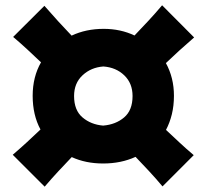

<svg xmlns="http://www.w3.org/2000/svg" viewBox="-20 -720 775 720"><path d="M589.4 -21Q564 -51.3 538.3 -78.9Q512.7 -106.4 488.3 -131.8Q434.1 -106.9 366.7 -106.9Q301.3 -106.9 249 -130.9Q224.6 -105.5 199 -77.9Q173.3 -50.3 147.5 -20L27.8 -139.6Q55.7 -163.6 81.8 -187.5Q107.9 -211.4 131.8 -234.4Q102.5 -288.6 102.5 -360.8Q102.5 -431.6 133.8 -486.3Q109.9 -509.3 83.7 -533.4Q57.6 -557.6 29.3 -581.5L146.5 -698.2Q172.4 -668.5 198 -640.4Q223.6 -612.3 248.5 -586.4Q302.2 -611.8 368.7 -611.8Q432.1 -611.8 484.4 -586.9Q509.3 -612.8 535.6 -641.1Q562 -669.4 587.9 -700.2L708 -579.6Q679.7 -555.2 653.1 -531Q626.5 -506.8 602.1 -483.4Q632.3 -428.7 632.3 -360.8Q632.3 -323.7 624.5 -291.7Q616.7 -259.8 602.5 -232.9Q626.5 -210.4 652.3 -186.3Q678.2 -162.1 706.5 -138.2ZM366.7 -249Q414.1 -252.9 445.6 -279.8Q477.1 -306.6 477.1 -359.9Q477.1 -407.7 446 -437.5Q415 -467.3 367.7 -470.7Q321.3 -467.3 289.6 -437.7Q257.8 -408.2 257.8 -359.9Q257.8 -306.6 289.3 -279.8Q320.8 -252.9 366.7 -249Z"/></svg>

Font: Pinar-DS1-FD Bold
Style: Regular
Weight: 700
Designer: Amin Abedi
Version: Version 2.000